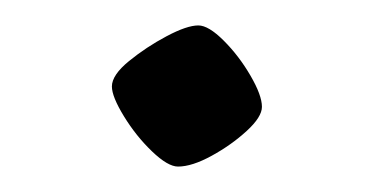

<svg xmlns="http://www.w3.org/2000/svg" viewBox="-20 -344 294 151"><path d="M120 -213Q112 -213 99.5 -225Q87 -237 77.5 -252.5Q68 -268 68 -276Q68 -285 81.5 -296Q95 -307 111 -315.5Q127 -324 136 -324Q144 -324 156 -312Q168 -300 177 -284.5Q186 -269 186 -260Q186 -252 174 -241Q162 -230 146.5 -221.5Q131 -213 120 -213Z"/></svg>

Font: Texturina Thin
Style: Regular
Weight: 100
Designer: Guillermo Torres Carreño
Foundry: Omnibus-Type
Version: Version 1.002; ttfautohint (v1.8.3)